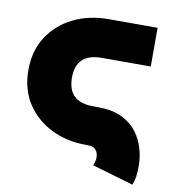

<svg xmlns="http://www.w3.org/2000/svg" viewBox="-74 -574 695 763"><g transform="rotate(10 273.5 -192.5)"><path d="M501 -507.8V-351.6H302.7Q200.2 -351.6 200.2 -253.9Q200.2 -156.2 302.7 -156.2L325.2 -155.8Q381.8 -155.8 419.9 -137Q458 -118.2 480.5 -88.1Q502.9 -58.1 512.7 -23.2Q522.5 11.7 522.5 43.9Q522.5 72.3 520 88.6Q517.6 105 510.7 123.5L343.8 74.7Q346.2 69.3 348.9 60.1Q351.6 50.8 351.6 43.9Q351.6 24.4 342 12.2Q332.5 0 312.5 0H302.7Q224.6 0 161.6 -31Q98.6 -62 61.5 -118.9Q24.4 -175.8 24.4 -253.9Q24.4 -332 61.5 -388.9Q98.6 -445.8 161.6 -476.8Q224.6 -507.8 302.7 -507.8Z"/></g></svg>

Font: Giphurs Black
Style: Regular
Weight: 900
Version: Version 0.920; ttfautohint (v1.8.4.7-5d5b)